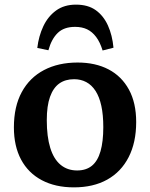

<svg xmlns="http://www.w3.org/2000/svg" viewBox="-20 -795 649 829"><path d="M299 14Q219 14 160.5 -17Q102 -48 71 -106Q40 -164 40 -245Q40 -335 74 -397.5Q108 -460 170 -492.5Q232 -525 315 -525Q392 -525 448.5 -495.5Q505 -466 536.5 -408.5Q568 -351 568 -268Q568 -180 535.5 -116.5Q503 -53 443 -19.5Q383 14 299 14ZM313 -59Q352 -59 377 -79.5Q402 -100 414 -142Q426 -184 426 -246Q426 -299 417.5 -338Q409 -377 392.5 -402.5Q376 -428 352.5 -440.5Q329 -453 300 -453Q262 -453 236 -434.5Q210 -416 196 -377Q182 -338 182 -276Q182 -205 197 -156.5Q212 -108 241.5 -83.5Q271 -59 313 -59ZM308 -775Q360 -775 393.5 -751Q427 -727 446 -685Q465 -643 470 -589L423 -577Q412 -613 395 -635.5Q378 -658 356 -668.5Q334 -679 304 -679Q256 -679 229 -652.5Q202 -626 189 -578L141 -588Q147 -639 167 -681.5Q187 -724 222 -749.5Q257 -775 308 -775Z"/></svg>

Font: Literata 18pt SemiBold
Style: Regular
Weight: 600
Designer: Latin by Veronika Burian and Jose Scaglione. Greek by Irene Vlachou. Cyrillic by Vera Evstafieva.
Foundry: TypeTogether
Version: Version 3.103;gftools[0.9.29]